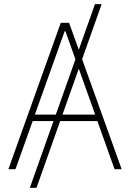

<svg xmlns="http://www.w3.org/2000/svg" viewBox="-20 -817 628 927"><path d="M376.5 -531.2 567.4 0H533.2L450.2 -232.4H270.5L156.2 89.8H124L238.3 -232.4H137.7L54.7 0H20.5L273.4 -707H313.5L360.4 -576.7L438.5 -796.9H470.7ZM249.5 -263.7 344.2 -530.8 295.9 -666H292L148.4 -263.7ZM439.5 -263.7 360.4 -485.4 281.7 -263.7Z"/></svg>

Font: Pretendard Thin
Style: Regular
Weight: 100
Designer: Base glyphs from Inter by Rasmus Andersson; Hangeul glyphs from Noto Sans CJK(Source Han Sans) by Jang Soo-young and Kan
Foundry: Kil Hyung-jin
Version: Version 1.309